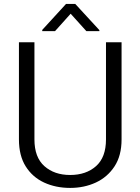

<svg xmlns="http://www.w3.org/2000/svg" viewBox="-20 -920 693 950"><path d="M504.4 -710.9H581.5V-230Q581.5 -149.9 546.6 -96.7Q511.7 -43.5 454.1 -16.8Q396.5 9.8 327.1 9.8Q255.9 9.8 198.2 -16.8Q140.6 -43.5 107.2 -96.7Q73.7 -149.9 73.7 -230V-710.9H150.4V-230Q150.4 -141.6 199.7 -97.9Q249 -54.2 327.1 -54.2Q405.8 -54.2 455.1 -97.9Q504.4 -141.6 504.4 -230ZM352.5 -900.4 471.7 -771V-766.1H407.2L329.6 -852.1L252.4 -766.1H189V-772L306.6 -900.4Z"/></svg>

Font: Vazirmatn RD FD Light
Style: Regular
Weight: 300
Designer: Saber Rastikerdar
Foundry: Saber Rastikerdar
Version: Version 33.003